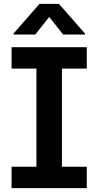

<svg xmlns="http://www.w3.org/2000/svg" viewBox="-20 -971 508 991"><path d="M427.9 0H39.8V-110.4H168V-616.8H39.8V-727.3H427.9V-616.8H299.7V-110.4H427.9ZM418.7 -792.6H306.1L234 -883.5L161.9 -792.6H49.4V-797.6L183.9 -951H284.4L418.7 -797.6Z"/></svg>

Font: Linik Sans SemiBold
Style: Regular
Weight: 600
Designer: Fonts by Rasmus Andersson / Changes by Cristiano Sobral with parts from Marc Monis
Foundry: rsms
Version: Version 3.020; ttfautohint (v1.6)